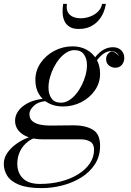

<svg xmlns="http://www.w3.org/2000/svg" viewBox="-62 -708 672 988"><path d="M152.5 260Q78.5 260 35.8 242.5Q-7 225 -24.8 196.5Q-42.5 168 -42.5 135.5Q-42.5 105 -24.5 79Q-6.5 53 20.5 33.5Q47.5 14 75 3Q102.5 -8 121.5 -8H150.5Q110.5 -1 83 19.8Q55.5 40.5 41.2 70.2Q27 100 27 134.5Q27 181.5 56 210Q85 238.5 143.5 238.5Q202 238.5 252.8 225.2Q303.5 212 341.5 188Q379.5 164 400.8 132Q422 100 422 62.5Q422 33 402.8 21Q383.5 9 352.5 9Q343 9 322.8 9Q302.5 9 277.2 9Q252 9 227.5 9Q203 9 184.2 9Q165.5 9 159 9Q114 9 82 -3Q50 -15 32.8 -36.5Q15.5 -58 15.5 -86.5Q15.5 -110.5 28.5 -131.2Q41.5 -152 64.8 -167.8Q88 -183.5 119.5 -192.2Q151 -201 188.5 -201L187.5 -188Q140.5 -188 115 -166Q89.5 -144 89.5 -120.5Q89.5 -97 105.2 -84.2Q121 -71.5 144.2 -66.8Q167.5 -62 189.5 -62Q207 -62 232.5 -62.2Q258 -62.5 282.2 -62.8Q306.5 -63 320.5 -63Q377 -63 415 -41Q453 -19 453 42Q453 96.5 426.2 137.5Q399.5 178.5 355.2 205.8Q311 233 258 246.5Q205 260 152.5 260ZM261.5 -160Q221 -160 189 -176.5Q157 -193 138.5 -223.5Q120 -254 120 -296.5Q120 -344.5 146.8 -383.8Q173.5 -423 217.2 -446.2Q261 -469.5 311.5 -469.5Q352 -469.5 384 -452Q416 -434.5 434.5 -402.8Q453 -371 453 -328.5Q453 -281 426.2 -242.8Q399.5 -204.5 356 -182.2Q312.5 -160 261.5 -160ZM251.5 -179.5Q272.5 -179.5 292 -191.2Q311.5 -203 328.5 -223.2Q345.5 -243.5 358.2 -268.8Q371 -294 378.2 -321Q385.5 -348 385.5 -373Q385.5 -406 370 -428Q354.5 -450 321.5 -450Q300.5 -450 281 -438.2Q261.5 -426.5 244.5 -406.2Q227.5 -386 214.8 -361Q202 -336 194.8 -309Q187.5 -282 187.5 -257Q187.5 -224 203 -201.8Q218.5 -179.5 251.5 -179.5ZM519.5 -465Q545 -465 561.2 -449.8Q577.5 -434.5 577.5 -409.5Q577.5 -389 565 -374.2Q552.5 -359.5 531.5 -359.5Q513 -359.5 498.5 -371.2Q484 -383 484 -404Q484 -418.5 492.2 -429.2Q500.5 -440 513.5 -444Q524 -441.5 533.2 -435.5Q542.5 -429.5 549.5 -419Q545 -432 534 -438.5Q523 -445 510.5 -445Q490 -445 471.5 -432.2Q453 -419.5 436.5 -397.2Q420 -375 406 -346.5L392 -354.5Q418.5 -410 450.2 -437.5Q482 -465 519.5 -465ZM343 -559Q313 -559 295.2 -570.5Q277.5 -582 269.2 -600.8Q261 -619.5 260.2 -642.2Q259.5 -665 263 -688H282.5Q278.5 -663.5 286.5 -647Q294.5 -630.5 312 -622.2Q329.5 -614 353 -614Q376.5 -614 400 -622.2Q423.5 -630.5 441 -647Q458.5 -663.5 463.5 -688H483Q479.5 -665 469.8 -642.2Q460 -619.5 443 -600.8Q426 -582 401.5 -570.5Q377 -559 343 -559Z"/></svg>

Font: Bodoni Moda 11pt
Style: Italic
Weight: 400
Italic angle: -13°
Version: Version 2.004